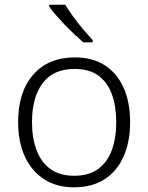

<svg xmlns="http://www.w3.org/2000/svg" viewBox="-20 -786 630 816"><path d="M294 10Q220 10 167 -24.5Q114 -59 85.5 -121Q57 -183 57 -267Q57 -396 121.5 -469Q186 -542 298 -542Q375 -542 427 -507.5Q479 -473 506 -411.5Q533 -350 533 -267Q533 -184 505.5 -121.5Q478 -59 425 -24.5Q372 10 294 10ZM295 -39Q357 -39 396.5 -67.5Q436 -96 455 -147.5Q474 -199 474 -267Q474 -333 456 -384Q438 -435 399 -464Q360 -493 297 -493Q207 -493 161.5 -433Q116 -373 116 -267Q116 -199 135.5 -147.5Q155 -96 194.5 -67.5Q234 -39 295 -39ZM257 -766Q270 -745 290 -717Q310 -689 333 -662Q356 -635 374 -615V-606H334Q316 -622 295 -641.5Q274 -661 254 -682Q234 -703 217 -722.5Q200 -742 189 -758V-766Z"/></svg>

Font: Noto Sans Symbols Light
Style: Regular
Weight: 300
Version: Version 2.002